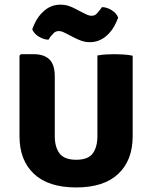

<svg xmlns="http://www.w3.org/2000/svg" viewBox="-20 -788 652 822"><path d="M548 -204.5Q548 -102 486.5 -43.8Q425 14.5 306 14.5Q187 14.5 125.2 -43.8Q63.5 -102 63.5 -204.5V-550L69.5 -556H124.5Q168 -556 191.2 -534Q214.5 -512 214.5 -460V-205.5Q214.5 -158 235.2 -131Q256 -104 306 -104Q357 -104 377 -131Q397 -158 397 -205.5V-550.5Q416 -554 436 -555Q456 -556 470.5 -556Q484.5 -556 507.2 -554.8Q530 -553.5 548 -549.5ZM261.5 -645.5Q258 -647.5 249.5 -651.2Q241 -655 232 -655Q218 -655 209 -645.5Q200 -636 196 -631L187.5 -618Q167.5 -618.5 146.5 -631Q125.5 -643.5 118 -663L126 -682Q142.5 -720.5 171.8 -744.2Q201 -768 238.5 -768Q259 -768 275.8 -762Q292.5 -756 302 -750.5L342 -730Q346 -728 354.5 -724.2Q363 -720.5 372 -720.5Q386 -720.5 394.8 -730Q403.5 -739.5 407.5 -745L416.5 -757.5Q436.5 -757.5 457.5 -744.8Q478.5 -732 486 -712.5L478 -693.5Q461.5 -655 431.8 -631.2Q402 -607.5 365 -607.5Q346 -607.5 330 -613Q314 -618.5 301.5 -625Z"/></svg>

Font: Signika Negative SC
Style: Bold
Weight: 700
Designer: Anna Giedryś
Foundry: Anna Giedryś
Version: Version 2.000; ttfautohint (v1.8.3) -l 8 -r 50 -G 200 -x 9 -